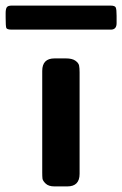

<svg xmlns="http://www.w3.org/2000/svg" viewBox="-91 -667 437 687"><path d="M-70.8 -605V-620.1Q-70.8 -634.3 -66.9 -640.6Q-63 -647 -48.8 -647H304.2Q320.3 -647 323.2 -640.1Q326.2 -633.3 326.2 -610.4V-584Q326.2 -562 307.1 -561H-48.8Q-65.9 -561 -68.4 -566.9Q-70.8 -572.8 -70.8 -605ZM60.1 -49.8V-413.1Q60.1 -458 104 -458H145Q167 -458 178.5 -450Q189.9 -441.9 191.9 -432.9Q193.8 -423.8 193.8 -408.2V-44.9Q193.8 0 149.9 0H104Q83 0 72.5 -10Q62 -20 61 -27.8Q60.1 -35.6 60.1 -49.8Z"/></svg>

Font: CMU Sans Serif
Style: Bold
Weight: 700
Version: Version 0.7.0